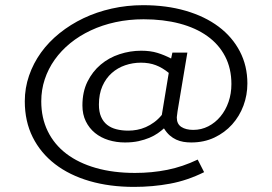

<svg xmlns="http://www.w3.org/2000/svg" viewBox="-20 -711 1056 745"><path d="M616.2 -212.9Q606 -203.6 592 -193.8Q578.1 -184.1 559.6 -176.3Q541 -168.5 517.6 -163.3Q494.1 -158.2 464.8 -158.2Q431.2 -158.2 401.1 -167.5Q371.1 -176.8 348.6 -195.1Q326.2 -213.4 313 -240.2Q299.8 -267.1 299.8 -301.8Q299.8 -354.5 319.3 -394Q338.9 -433.6 370.8 -460.4Q402.8 -487.3 443.8 -500.7Q484.9 -514.2 527.8 -514.2Q563.5 -514.2 590.6 -505.9Q617.7 -497.6 644 -483.9L648.9 -506.8H707L669.9 -285.2Q669.4 -283.7 668.9 -279.1Q668.5 -274.4 667.7 -269.5Q667 -264.6 666.5 -260.3Q666 -255.9 666 -254.9Q666 -230 683.6 -218.5Q701.2 -207 730 -207Q761.2 -207 788.3 -220.9Q815.4 -234.9 835.4 -259Q855.5 -283.2 866.7 -315.4Q877.9 -347.7 877.9 -384.8Q877.9 -445.3 853.5 -492.2Q829.1 -539.1 784.4 -571Q739.7 -603 676.8 -619.6Q613.8 -636.2 537.1 -636.2Q480 -636.2 428.2 -625Q376.5 -613.8 332.3 -593Q288.1 -572.3 252.7 -543.5Q217.3 -514.6 192.1 -479.2Q167 -443.8 153.6 -403.1Q140.1 -362.3 140.1 -317.9Q140.1 -253.4 165.3 -201.9Q190.4 -150.4 237.5 -114.5Q284.7 -78.6 352.1 -59.3Q419.4 -40 503.9 -40Q569.3 -40 629.2 -52Q689 -64 747.1 -91.8L772 -43Q707 -10.7 639.9 1.7Q572.8 14.2 500 14.2Q405.3 14.2 327.4 -8.5Q249.5 -31.2 193.6 -74.2Q137.7 -117.2 106.9 -178.7Q76.2 -240.2 76.2 -317.9Q76.2 -369.6 92.8 -417.7Q109.4 -465.8 139.2 -507.1Q168.9 -548.3 211.2 -582.3Q253.4 -616.2 304.2 -640.4Q355 -664.6 413.6 -677.7Q472.2 -690.9 535.2 -690.9Q626 -690.9 700.4 -669.2Q774.9 -647.5 828.1 -607.7Q881.3 -567.9 910.6 -511.7Q939.9 -455.6 939.9 -387.2Q939.9 -342.3 924.6 -301Q909.2 -259.8 880.6 -228Q852.1 -196.3 811.8 -177.2Q771.5 -158.2 722.2 -158.2Q706.5 -158.2 691.9 -160.6Q677.2 -163.1 663.8 -169.2Q650.4 -175.3 638.4 -185.8Q626.5 -196.3 616.2 -212.9ZM478 -204.1Q494.6 -204.1 511.7 -207.3Q528.8 -210.4 545.7 -217.8Q562.5 -225.1 578.1 -236.6Q593.8 -248 607.9 -265.1L634.8 -428.2Q610.4 -448.2 584.7 -458Q559.1 -467.8 526.9 -467.8Q495.1 -467.8 465.8 -457.8Q436.5 -447.8 413.8 -427.7Q391.1 -407.7 377.4 -377Q363.8 -346.2 363.8 -305.2Q363.8 -277.3 372.1 -258.1Q380.4 -238.8 395.5 -226.8Q410.6 -214.8 431.6 -209.5Q452.6 -204.1 478 -204.1Z"/></svg>

Font: Syncopate
Style: Regular
Weight: 300
Width: 7
Designer: Astigmatic (AOETI)
Foundry: Astigmatic (AOETI)
Version: Version 001.000